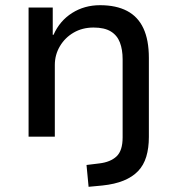

<svg xmlns="http://www.w3.org/2000/svg" viewBox="-20 -526 682 739"><path d="M321 193 313 109 362 103Q405 98 428.5 76Q452 54 452 3V-298Q452 -335 441.5 -362.5Q431 -390 406.5 -405Q382 -420 340 -420Q297 -420 263.5 -400.5Q230 -381 210.5 -348Q191 -315 191 -276V0H90V-497H183V-392H186Q210 -446 257.5 -476Q305 -506 365 -506Q427 -506 469 -484Q511 -462 532 -417Q553 -372 553 -303V1Q553 44 543 77Q533 110 511.5 132.5Q490 155 456 169Q422 183 374 188Z"/></svg>

Font: Nunito Sans 7pt Medium
Style: Regular
Weight: 500
Designer: Vernon Adams
Foundry: Vernon Adams
Version: Version 3.101;gftools[0.9.27]